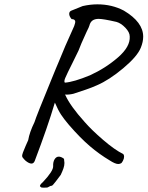

<svg xmlns="http://www.w3.org/2000/svg" viewBox="-20 -682 680 885"><path d="M640 -513Q640 -489 629 -462Q613 -422 548 -367.5Q483 -313 427 -289Q405 -279 376 -269Q347 -259 319 -250Q299 -245 279 -246L281 -244Q304 -193 370 -120Q401 -84 455 -37.5Q509 9 548 28Q552 32 552 40Q552 49 546.5 59.5Q541 70 537 71Q535 72 532 73Q529 74 525 74Q511 74 485 57Q438 29 394 -8.5Q350 -46 298 -106Q275 -133 261.5 -153.5Q248 -174 233 -209L231 -203Q201 -101 140 60Q135 72 125 72Q114 72 98 59Q96 57 91 52Q86 47 84 43.5Q82 40 82 36Q82 27 98 -9L110 -36Q116 -72 139 -119Q146 -143 220 -323L238 -367L249 -393Q276 -461 322 -562Q327 -577 327 -581Q327 -594 310 -594Q299 -607 299 -618Q299 -629 309 -633L361 -654Q396 -662 429 -662Q496 -662 551 -633Q640 -580 640 -513ZM578 -514Q578 -533 558 -554Q538 -575 517 -581Q456 -595 435 -595Q417 -595 406.5 -587.5Q396 -580 392 -564Q392 -561 379 -535Q350 -472 342 -449L319 -402Q287 -338 280.5 -322Q274 -306 279 -301Q320 -304 395 -335Q467 -368 524 -417.5Q581 -467 578 -514ZM164 176Q164 169 178 157Q226 106 225 84Q224 65 231.5 52.5Q239 40 251 40Q262 40 275 50Q277 64 277 69Q277 81 272.5 94Q268 107 260 124Q252 135 237 154.5Q222 174 219 174Q213 174 205 179Q201 182 196.5 182.5Q192 183 183 183Q173 183 170.5 182Q168 181 164 176Z"/></svg>

Font: Caveat
Style: Regular
Weight: 400
Designer: Pablo Impallari
Foundry: Pablo Impallari
Version: Version 1.500; ttfautohint (v1.6)